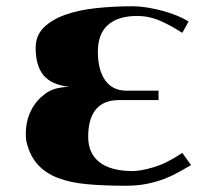

<svg xmlns="http://www.w3.org/2000/svg" viewBox="-20 -533 652 614"><path d="M381 61Q312 61 258 56Q204 51 165 36Q126 21 101 -6.5Q76 -34 65 -78Q61 -95 63.5 -124.5Q66 -154 81 -183Q96 -212 125 -233.5Q154 -255 202 -255Q144 -262 119 -292.5Q94 -323 94 -380Q94 -419 119.5 -444.5Q145 -470 188 -485.5Q231 -501 287.5 -507Q344 -513 405 -513Q426 -513 450.5 -509Q475 -505 499.5 -498.5Q524 -492 546 -483Q568 -474 583 -464L563 -428Q517 -457 485 -469.5Q453 -482 419 -482Q358 -482 325.5 -453.5Q293 -425 293 -368Q293 -309 316.5 -276Q340 -243 385 -243H487V-213H362Q311 -213 286.5 -183Q262 -153 262 -96Q262 -42 298.5 -14Q335 14 404 14Q429 14 470.5 2Q512 -10 563 -44L591 -5Q572 6 550.5 18Q529 30 504 39.5Q479 49 449 55Q419 61 381 61Z"/></svg>

Font: Cafe24 ClassicType
Style: Regular
Weight: 400
Designer: Cafe24 thkim, hmlim, mnelim & 4IR
Foundry: Cafe24
Version: Version 1.000